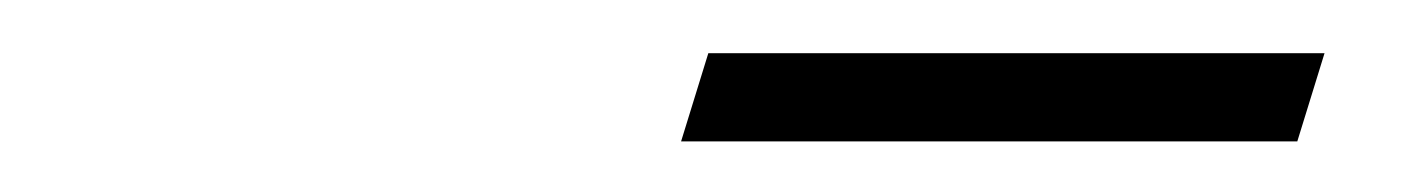

<svg xmlns="http://www.w3.org/2000/svg" viewBox="-20 -646 540 74"><path d="M242.5 -591.5 253 -625.5H490.5L480 -591.5Z"/></svg>

Font: Newsreader 36pt Light
Style: Italic
Weight: 300
Italic angle: -17°
Designer: Hugues Gentile
Foundry: Production Type
Version: Version 1.003